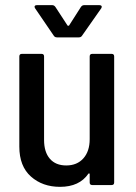

<svg xmlns="http://www.w3.org/2000/svg" viewBox="-20 -718 527 745"><path d="M338 -509H413Q423 -509 423 -499V-10Q423 0 413 0H338Q328 0 328 -10V-42Q328 -44 326.5 -45Q325 -46 323 -44Q288 7 213 7Q145 7 100 -33Q55 -73 55 -149V-499Q55 -509 65 -509H141Q151 -509 151 -499V-175Q151 -128 173.5 -102Q196 -76 237 -76Q279 -76 303.5 -103.5Q328 -131 328 -178V-499Q328 -509 338 -509ZM114 -691Q114 -698 123 -698H183Q190 -698 195 -691L242 -619Q243 -618 245 -618Q247 -618 248 -619L294 -691Q299 -698 306 -698H366Q372 -698 374 -694.5Q376 -691 373 -686L298 -579Q294 -573 286 -573H201Q193 -573 189 -579L116 -686Z"/></svg>

Font: Barlow Semi Condensed Medium
Style: Regular
Weight: 500
Width: 4
Designer: Jeremy Tribby
Foundry: Tribby Type
Version: Version 1.422; ttfautohint (v1.8)